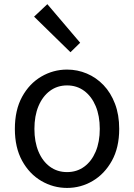

<svg xmlns="http://www.w3.org/2000/svg" viewBox="-20 -892 646 925"><path d="M303.1 13.4Q236.6 13.4 179 -20.3Q121.4 -54 86.5 -117.6Q51.6 -181.2 51.6 -271Q51.6 -361.9 86.5 -425.7Q121.4 -489.4 179 -523.1Q236.6 -556.8 303.1 -556.8Q352.9 -556.8 398.3 -537.7Q443.7 -518.6 478.8 -481.9Q513.8 -445.3 534 -392.1Q554.3 -338.9 554.3 -271Q554.3 -181.2 519.1 -117.6Q483.8 -54 426.7 -20.3Q369.7 13.4 303.1 13.4ZM303.1 -62.9Q350.2 -62.9 385.7 -88.9Q421.2 -114.9 441 -161.8Q460.7 -208.7 460.7 -271Q460.7 -333.8 441 -380.8Q421.2 -427.8 385.7 -454.2Q350.2 -480.5 303.1 -480.5Q256.1 -480.5 220.6 -454.2Q185.1 -427.8 165.4 -380.8Q145.8 -333.8 145.8 -271Q145.8 -208.7 165.4 -161.8Q185.1 -114.9 220.6 -88.9Q256.1 -62.9 303.1 -62.9ZM319.5 -640.4 144.2 -811.8 208.1 -871.9 366.2 -686.1Z"/></svg>

Font: Noto Sans KR Thin
Style: Regular
Weight: 100
Designer: Ryoko NISHIZUKA 西塚涼子 (kana, bopomofo & ideographs); Paul D. Hunt (Latin, Greek & Cyrillic); Sandoll Communications 산돌커뮤니
Foundry: Adobe
Version: Version 2.004-H2;hotconv 1.0.118;makeotfexe 2.5.65603